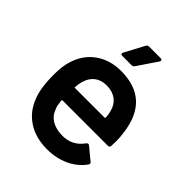

<svg xmlns="http://www.w3.org/2000/svg" viewBox="-200 -815 940 940"><g transform="rotate(45 270.0 -345.5)"><path d="M497 -257 496 -226Q496 -214 484 -214H171Q166 -214 166 -209Q169 -176 175 -164Q199 -92 292 -91Q360 -91 400 -147Q404 -153 410 -153Q414 -153 417 -150L479 -99Q488 -92 482 -83Q451 -39 399.5 -15Q348 9 285 9Q207 9 152.5 -26Q98 -61 73 -124Q50 -178 50 -274Q50 -332 62 -368Q82 -438 137.5 -478.5Q193 -519 271 -519Q468 -519 493 -313Q497 -288 497 -257ZM175 -349Q169 -332 167 -305Q165 -300 171 -300H374Q379 -300 379 -305Q377 -330 373 -343Q364 -379 337.5 -399Q311 -419 271 -419Q234 -419 209.5 -400.5Q185 -382 175 -349ZM214 -589 269 -692Q273 -700 284 -700H363Q370 -700 372.5 -695.5Q375 -691 371 -685L302 -583Q297 -575 288 -575H222Q215 -575 213 -579Q211 -583 214 -589Z"/></g></svg>

Font: Amber EN SemiBold
Style: Regular
Weight: 600
Designer: Jeremy Tribby
Foundry: Tribby Type
Version: Version 1.408 November 24, 2021